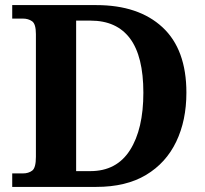

<svg xmlns="http://www.w3.org/2000/svg" viewBox="-20 -734 807 754"><path d="M28 0V-53H70Q92 -53 106.5 -64Q121 -75 121 -118V-600Q121 -640 106 -650.5Q91 -661 70 -661H28V-714H358Q524 -714 618 -627Q712 -540 712 -370Q712 -261 672 -177.5Q632 -94 553.5 -47Q475 0 358 0ZM335 -62Q438 -62 490.5 -144.5Q543 -227 543 -370Q543 -513 490.5 -583Q438 -653 336 -653H279V-62Z"/></svg>

Font: Noto Serif Tibetan
Style: Bold
Weight: 700
Designer: Monotype Design Team
Foundry: Monotype Imaging Inc.
Version: Version 2.103; ttfautohint (v1.8.4.7-5d5b)